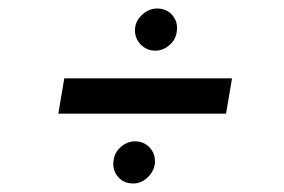

<svg xmlns="http://www.w3.org/2000/svg" viewBox="-20 -523 666 451"><path d="M131 -339H525L511 -256H117ZM297 -191Q317 -191 330.5 -177.5Q344 -164 344 -144Q344 -124 328.5 -108Q313 -92 293 -92Q270 -92 256.5 -108.5Q243 -125 247 -147Q249 -165 264 -178Q279 -191 297 -191ZM349 -503Q372 -503 385.5 -486.5Q399 -470 395 -448Q393 -430 378 -417Q363 -404 345 -404Q325 -404 311 -418Q297 -432 297 -452Q297 -472 313 -487.5Q329 -503 349 -503Z"/></svg>

Font: Oak Sans Medium
Style: Italic
Weight: 500
Italic angle: -9.49998°
Foundry: Erik Kennedy, Walven
Version: Version 1.000